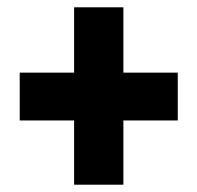

<svg xmlns="http://www.w3.org/2000/svg" viewBox="-20 -617 541 526"><path d="M318 -418V-597H183V-418H34V-287H183V-111H318V-287H467V-418Z"/></svg>

Font: Noto Sans UI Condensed Black
Style: Italic
Weight: 900
Width: 3
Italic angle: -192°
Designer: Monotype Design Team
Foundry: Monotype Imaging Inc.
Version: Version 1.901